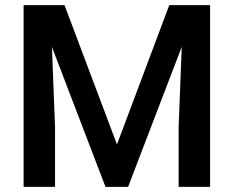

<svg xmlns="http://www.w3.org/2000/svg" viewBox="-20 -731 915 751"><path d="M72.3 -710.9V0H195.3V-234.4L183.1 -547.4L392.6 0H481L690.9 -547.9L678.7 -234.4V0H801.8V-710.9H642.1L437.5 -166L232.4 -710.9Z"/></svg>

Font: Roboto Medium
Style: Regular
Weight: 500
Designer: Google
Version: Version 2.137; 2017